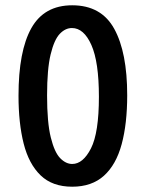

<svg xmlns="http://www.w3.org/2000/svg" viewBox="-20 -693 551 726"><path d="M253 13Q178 13 133.5 -30Q89 -73 69.5 -150Q50 -227 50 -331Q50 -500 98.5 -586.5Q147 -673 253 -673Q363 -673 412 -584Q461 -495 461 -333Q461 -225 440 -147.5Q419 -70 373 -28.5Q327 13 253 13ZM253 -73Q294 -73 324 -132Q354 -191 354 -327Q354 -459 325.5 -523Q297 -587 252 -587Q227 -587 206 -565Q185 -543 171.5 -487.5Q158 -432 158 -332Q158 -230 172 -173.5Q186 -117 207.5 -95Q229 -73 253 -73Z"/></svg>

Font: Bricolage Grotesque 10pt Condensed Medium
Style: Regular
Weight: 500
Width: 3
Designer: Mathieu Triay
Foundry: Atelier Triay
Version: Version 1.000; ttfautohint (v1.8.4.7-5d5b);gftools[0.9.32]